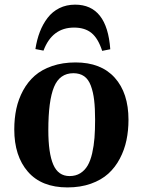

<svg xmlns="http://www.w3.org/2000/svg" viewBox="-20 -799 621 834"><path d="M306.2 -778.8Q445.3 -778.8 459 -585L423.8 -578.1Q406.2 -632.3 377.4 -655.8Q348.6 -679.2 301.8 -679.2Q206.5 -679.2 168.9 -579.1L133.8 -585.9Q140.1 -627 153.1 -660.6Q166 -694.3 186.8 -721.4Q207.5 -748.5 238 -763.7Q268.6 -778.8 306.2 -778.8ZM272.9 15.1Q160.6 15.1 101.3 -53Q42 -121.1 42 -236.8Q42 -284.7 51 -326.7Q60.1 -368.7 80.3 -406Q100.6 -443.4 130.9 -470Q161.1 -496.6 206.5 -512.2Q252 -527.8 308.1 -527.8Q418.9 -527.8 478.5 -461.4Q538.1 -395 538.1 -278.8Q538.1 -231.9 529.3 -189.9Q520.5 -147.9 500.5 -109.9Q480.5 -71.8 450.2 -44.4Q419.9 -17.1 374.8 -1Q329.6 15.1 272.9 15.1ZM282.2 -34.2Q309.1 -34.2 328.9 -46.6Q348.6 -59.1 360.8 -80.1Q373 -101.1 380.4 -133.3Q387.7 -165.5 390.4 -200Q393.1 -234.4 393.1 -278.8Q393.1 -329.1 388.9 -364.3Q384.8 -399.4 374.5 -427Q364.3 -454.6 345.5 -467.8Q326.7 -481 298.8 -481Q239.3 -481 214.6 -421.1Q189.9 -361.3 189.9 -233.9Q189.9 -133.8 211.4 -84Q232.9 -34.2 282.2 -34.2Z"/></svg>

Font: Literata SemiBold
Style: Italic
Weight: 650
Italic angle: -2.39999°
Designer: Latin by Veronika Burian and Jose Scaglione. Greek by Irene Vlachou. Cyrillic by Vera Evstafieva
Foundry: TypeTogether
Version: Version 3.021